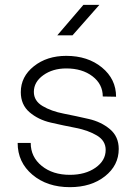

<svg xmlns="http://www.w3.org/2000/svg" viewBox="-20 -754 564 794"><path d="M269 20Q175 20 114 -31.5Q53 -83 53 -163H107Q107 -105 152.5 -68Q198 -31 269 -31Q333 -31 375 -60.5Q417 -90 417 -134Q417 -172 381 -193.5Q345 -215 294 -225Q242 -235 190 -247Q138 -259 102 -290Q66 -321 66 -373Q66 -437 120 -480Q174 -523 254 -523Q343 -523 401.5 -475Q460 -427 460 -354L405 -355Q405 -406 362.5 -438.5Q320 -471 254 -471Q198 -471 159 -443Q120 -415 120 -374Q120 -337 156 -315.5Q192 -294 244 -284Q295 -274 347 -262Q399 -250 435 -219.5Q471 -189 471 -138Q471 -70 414 -25Q357 20 269 20ZM325 -734H391L280 -608H217Z"/></svg>

Font: Metropolitano Light
Style: Regular
Weight: 300
Designer: Fonts by Alex Slobzheninov & Chris M. Simpson / Changes by Cristiano Sobral
Foundry: Fonts by Alex Slobzheninov & Chris M. Simpson / Changes by Cristiano Sobral
Version: Version 1.00;August 30, 2020;FontCreator 13.0.0.2681 64-bit